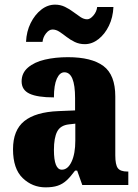

<svg xmlns="http://www.w3.org/2000/svg" viewBox="-20 -796 594 826"><path d="M176 10Q119 10 77.5 -30Q36 -70 36 -154Q36 -236 84.5 -275Q133 -314 231 -318L303 -321V-374Q303 -485 257 -485Q237 -485 224.5 -457.5Q212 -430 212 -377Q141 -377 107 -393Q73 -409 73 -446Q73 -482 100.5 -505.5Q128 -529 173 -539.5Q218 -550 272 -550Q374 -550 425 -512Q476 -474 476 -381V-128Q476 -87 487 -72.5Q498 -58 528 -58H532V0H334L312 -62H303Q283 -35 266 -19.5Q249 -4 228 3Q207 10 176 10ZM246 -66Q272 -66 288 -100.5Q304 -135 304 -191V-264L277 -261Q240 -257 226 -230Q212 -203 212 -151Q212 -66 246 -66ZM345 -606Q321 -606 301.5 -615.5Q282 -625 266 -637.5Q250 -650 235.5 -659.5Q221 -669 206 -669Q191 -669 178 -652.5Q165 -636 163 -616H92Q94 -661 112 -697Q130 -733 157.5 -754.5Q185 -776 217 -776Q240 -776 259.5 -766.5Q279 -757 295.5 -744.5Q312 -732 326.5 -722.5Q341 -713 355 -713Q368 -713 382 -729.5Q396 -746 398 -766H468Q466 -721 448.5 -685Q431 -649 403.5 -627.5Q376 -606 345 -606Z"/></svg>

Font: Noto Serif Tamil Condensed Black
Style: Italic
Weight: 900
Width: 3
Italic angle: -12°
Designer: Indian Type Foundry, Tom Grace, and the Monotype Design Team
Foundry: Monotype Imaging Inc.
Version: Version 2.003; ttfautohint (v1.8.4.7-5d5b)